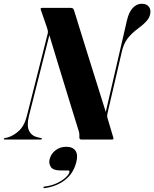

<svg xmlns="http://www.w3.org/2000/svg" viewBox="-67 -742 820 1021"><path d="M86.5 -124Q74.5 -73.5 87.5 -46.5Q100.5 -19.5 134 -11.5L150 -8.5Q156 -7 156 -4Q156 0 150 0H-40Q-47 0 -47 -3.5Q-47 -6.5 -41 -8L-28.5 -10.5Q3 -18.5 33 -45.8Q63 -73 76 -126L187 -564.5Q189 -573.5 186.5 -582Q184 -590.5 181.5 -599L150 -690Q146.5 -700 155.5 -700H309.5Q315.5 -700 320 -697.5Q324.5 -695 328 -683Q356.5 -590.5 378.5 -520Q400.5 -449.5 419 -390.5Q437.5 -331.5 455.8 -273.2Q474 -215 495.5 -146.5L608 -633.5Q618.5 -678 639.2 -700Q660 -722 686 -722Q709 -722 721 -710.2Q733 -698.5 733 -680Q732.5 -656.5 718 -637Q703.5 -617.5 668 -591Q631.5 -564 611 -536.5Q590.5 -509 581.5 -470L505 -141.5Q503 -131.5 502.8 -125.8Q502.5 -120 505.5 -111L535.5 -10.5Q538.5 0 530 0H365.5Q353.5 0 355 -15Q356 -30.5 353 -41Q339 -85.5 320.5 -145.5Q302 -205.5 281 -274.2Q260 -343 238 -414.8Q216 -486.5 195.5 -555ZM255 164.5Q216 164.5 203.5 146Q191 127.5 197 104Q204.5 75 228.8 56.8Q253 38.5 285 38.5Q320 38.5 334.5 59.8Q349 81 338.5 121.5Q323 181 278.2 215.5Q233.5 250 170 258.5Q163.5 259.5 164 255Q164.5 250.5 169.5 250Q205 246 233.8 232.8Q262.5 219.5 280.8 203Q299 186.5 302 173.5Q304.5 164.5 295.5 164.5Z"/></svg>

Font: Fraunces 144pt S000
Style: Bold Italic
Weight: 700
Italic angle: -16°
Version: Version 1.000; ttfautohint (v1.8.3)